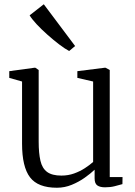

<svg xmlns="http://www.w3.org/2000/svg" viewBox="-20 -870 634 901"><path d="M473 9Q449.5 9 436.8 0.2Q424 -8.5 424 -33V-73.5Q405 -55.5 377.5 -36Q350 -16.5 316.8 -2.8Q283.5 11 247 11Q158 11 120.8 -38Q83.5 -87 83.5 -196V-487.5L23.5 -504.5V-536L140.5 -552H146L161.5 -541.5V-205.5Q161.5 -151 169.8 -115.5Q178 -80 201.2 -63Q224.5 -46 268 -46Q300 -46 327.8 -56Q355.5 -66 378.2 -80.8Q401 -95.5 417 -110V-487.5L343 -504.5V-536L470.5 -552H475.5L495 -541.5V-39H555L554.5 -6Q538 -1.5 518.2 3.8Q498.5 9 473 9ZM304 -631Q285.5 -640.5 258.5 -661Q231.5 -681.5 203 -706.8Q174.5 -732 152 -756.2Q129.5 -780.5 119 -798L185.5 -850L332.5 -654L305 -631Z"/></svg>

Font: Merriweather 48pt Light
Style: Regular
Weight: 300
Version: Version 2.100